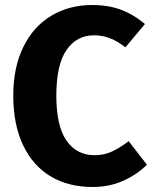

<svg xmlns="http://www.w3.org/2000/svg" viewBox="-20 -730 615 767"><path d="M559 -634 481 -541Q450 -565 420 -577Q390 -589 356 -589Q286 -589 245.5 -530Q205 -471 205 -348Q205 -227 245.5 -168.5Q286 -110 358 -110Q396 -110 427 -124.5Q458 -139 494 -166L567 -72Q528 -33 472.5 -8Q417 17 350 17Q254 17 183 -25Q112 -67 72.5 -149.5Q33 -232 33 -348Q33 -461 73.5 -543Q114 -625 185.5 -667.5Q257 -710 348 -710Q413 -710 463.5 -691Q514 -672 559 -634Z"/></svg>

Font: Fira Sans BGR
Style: Bold
Weight: 700
Designer: bBox Type GmbH & Carrois Corporate GbR & Edenspiekermann AG
Foundry: bBox Type GmbH & Carrois Corporate GbR & Edenspiekermann AG
Version: Version 4.301